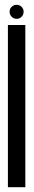

<svg xmlns="http://www.w3.org/2000/svg" viewBox="-20 -779 141 799"><path d="M12.9 0V-675H85.4V0ZM49.5 -700.6Q37.4 -700.6 28.7 -709.2Q19.9 -717.8 19.9 -730.1Q19.9 -742.2 28.5 -750.6Q37.1 -759 49.4 -759Q61.1 -759 69.7 -750.6Q78.3 -742.2 78.3 -730.1Q78.3 -718.1 69.9 -709.4Q61.5 -700.6 49.5 -700.6Z"/></svg>

Font: Anybody UltraCondensed Thin
Style: Regular
Weight: 100
Width: 1
Designer: Tyler Finck
Foundry: Etcetera Type Company
Version: Version 1.110